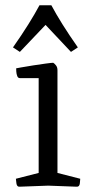

<svg xmlns="http://www.w3.org/2000/svg" viewBox="-20 -705 343 725"><path d="M54 0Q44 1 42 -12.5Q40 -26 40 -30L126 -52V-410H55Q48 -410 45 -418Q42 -426 41.5 -435Q41 -444 41 -447Q41 -447 60 -450.5Q79 -454 105 -458Q131 -462 153 -465Q175 -468 181 -468Q186 -465 191.5 -458Q197 -451 197 -440V-52L283 -30Q283 -26 281.5 -12.5Q280 1 269 0L162 -4ZM55 -509 29 -526Q62 -573 87 -613Q112 -653 129 -685H174Q191 -653 216 -613Q241 -573 274 -526L248 -509L152 -611Z"/></svg>

Font: Mate
Style: Regular
Weight: 400
Designer: Eduardo Rodriguez Tunni
Foundry: Eduardo Rodriguez Tunni
Version: Version 1.003; ttfautohint (v1.8.4.7-5d5b);gftools[0.9.24]